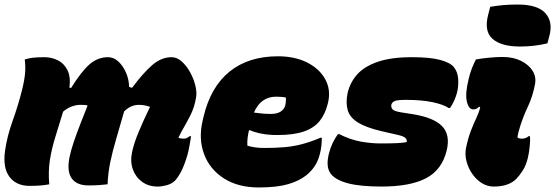

<svg xmlns="http://www.w3.org/2000/svg" viewBox="-20 -812 2447 846"><path d="M89 -550Q106 -555 123.5 -557.5Q141 -560 176 -560Q207 -560 234.5 -546.5Q262 -533 277 -503.5Q292 -474 286 -426L293 -424Q339 -498 375 -529Q411 -560 456 -560Q481 -560 501.5 -541Q522 -522 535 -492.5Q548 -463 549 -429L562 -425Q611 -491 651 -525.5Q691 -560 736 -560Q760 -560 781 -541Q802 -522 817.5 -494Q833 -466 840.5 -436Q848 -406 844 -383Q837 -339 818 -302Q799 -265 779 -231Q772 -218 766 -205Q776 -201 790 -201Q798 -201 804.5 -204.5Q811 -208 816 -212H822Q819 -192 814.5 -167.5Q810 -143 805 -126Q792 -83 778.5 -57Q765 -31 751 -16Q737 -2 715 4Q693 10 675 10Q635 10 606.5 -10.5Q578 -31 565.5 -65.5Q553 -100 562 -142Q570 -180 590 -228.5Q610 -277 641 -341Q617 -350 592 -350Q556 -350 527 -321Q508 -254 492 -200Q476 -146 466 -98Q456 -50 454 0Q438 2 418 3.5Q398 5 370 5Q318 5 296 -26Q274 -57 286 -118Q292 -148 305 -186.5Q318 -225 334.5 -267Q351 -309 366 -347Q363 -349 353 -349.5Q343 -350 333 -350Q316 -350 296.5 -343Q277 -336 258 -320Q240 -260 224 -209Q208 -158 200 -108Q192 -58 197 0Q183 3 162.5 5Q142 7 110 7Q52 7 22 -32.5Q-8 -72 2 -146Q11 -211 35 -277.5Q59 -344 77 -415Q88 -459 90.5 -490Q93 -521 89 -550Z M1205 -564Q1279 -564 1333.5 -536.5Q1388 -509 1413.5 -462Q1439 -415 1425 -358L1424 -354Q1413 -310 1389 -279.5Q1365 -249 1320 -233Q1275 -217 1202 -217Q1163 -217 1132.5 -223Q1102 -229 1082 -238H1077Q1073 -221 1071 -204Q1069 -187 1070 -170Q1103 -160 1145 -160Q1194 -160 1234 -163.5Q1274 -167 1311.5 -177Q1349 -187 1392 -205H1398Q1398 -186 1396 -168.5Q1394 -151 1389 -132Q1381 -101 1366 -79Q1351 -57 1330 -40Q1299 -15 1249.5 -0.5Q1200 14 1120 14Q1029 14 966.5 -26Q904 -66 879 -133.5Q854 -201 873 -281L877 -298Q908 -429 991.5 -496.5Q1075 -564 1205 -564ZM1197 -386Q1129 -386 1099 -316Q1120 -313 1138 -311.5Q1156 -310 1173 -310Q1225 -310 1237 -347Q1239 -357 1239.5 -366Q1240 -375 1240 -382Q1223 -386 1197 -386Z M1656 -180Q1707 -180 1733 -181.5Q1759 -183 1772 -186Q1774 -197 1766 -204.5Q1758 -212 1731 -218L1661 -234Q1593 -250 1557.5 -272Q1522 -294 1512.5 -325.5Q1503 -357 1511 -399Q1521 -446 1552 -482Q1583 -518 1642.5 -539Q1702 -560 1795 -560Q1875 -560 1919.5 -548Q1964 -536 1980 -516Q1997 -495 1999 -463Q2001 -431 1993 -401Q1983 -366 1963 -336H1957Q1933 -352 1885 -362Q1837 -372 1768 -372Q1729 -372 1717.5 -366Q1706 -360 1704 -349Q1703 -338 1710 -330Q1717 -322 1747 -317L1798 -309Q1892 -294 1928.5 -255.5Q1965 -217 1948 -148Q1927 -63 1857 -26.5Q1787 10 1661 10Q1567 10 1512.5 -4.5Q1458 -19 1437 -47Q1424 -65 1423.5 -89Q1423 -113 1430 -138Q1442 -184 1469 -221H1475Q1522 -197 1568 -188.5Q1614 -180 1656 -180Z M2077 -550Q2104 -555 2137 -558Q2170 -561 2194 -561Q2241 -561 2275.5 -544Q2310 -527 2327 -499.5Q2344 -472 2337 -439Q2327 -387 2307 -344.5Q2287 -302 2273 -259Q2262 -226 2260 -206Q2268 -201 2279 -201Q2298 -201 2309 -212H2315Q2317 -195 2314 -166.5Q2311 -138 2306 -117Q2298 -83 2283 -60Q2268 -37 2254 -23Q2221 10 2155 10Q2127 10 2102.5 -5.5Q2078 -21 2060.5 -46.5Q2043 -72 2035.5 -101.5Q2028 -131 2033 -158Q2042 -202 2054 -233.5Q2066 -265 2078 -290Q2090 -315 2096 -339L2091 -342Q2084 -335 2078.5 -332.5Q2073 -330 2065 -330Q2045 -330 2037 -365Q2029 -400 2045 -464Q2051 -490 2059.5 -511.5Q2068 -533 2077 -550ZM2140 -782Q2170 -787 2197 -789.5Q2224 -792 2261 -792Q2349 -792 2383 -754Q2417 -716 2401 -655L2392 -621Q2363 -614 2333 -610.5Q2303 -607 2271 -607Q2189 -607 2150.5 -640.5Q2112 -674 2131 -747Z"/></svg>

Font: Recursive Sn Csl St XBk
Style: Italic
Weight: 1000
Italic angle: -15°
Version: Version 1.085;hotconv 1.1.0;makeotfexe 2.6.0; ttfautohint (v